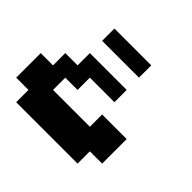

<svg xmlns="http://www.w3.org/2000/svg" viewBox="-191 -1254 1382 1382"><g transform="rotate(45 500.0 -562.5)"><path d="M250 -687.5V-750H437.5H625V-687.5V-625H500H375V-562.5V-500H312.5H250V-437.5V-375H437.5H625V-437.5V-500H750H875V-375V-250H812.5H750V-187.5V-125H437.5H125V-187.5V-250H62.5H0V-375V-500H62.5H125V-562.5V-625H187.5H250ZM250 -937.5V-1000H437.5H625V-937.5V-875H437.5H250Z"/></g></svg>

Font: Press Start 2P
Style: Regular
Weight: 500
Monospace: yes
Version: Version 2.14